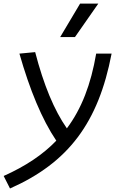

<svg xmlns="http://www.w3.org/2000/svg" viewBox="-55 -815 661 1065"><path d="M0.5 230.5C324.2 87.4 490.7 -134.8 564 -517.6H478.5C449.2 -346.7 397.5 -211.9 315.9 -103C245.6 -203.6 187.5 -343.3 140.1 -525.9L52.7 -517.6C109.9 -317.4 177.2 -153.3 257.3 -34.7C181.6 43.9 85.4 107.4 -34.7 161.1ZM278.8 -609.4H360.8L490.2 -794.9H389.2Z"/></svg>

Font: Cascadia Mono NF SemiLight
Style: Italic
Weight: 350
Italic angle: -10°
Monospace: yes
Designer: Aaron Bell
Foundry: Saja Typeworks
Version: Version 2404.023